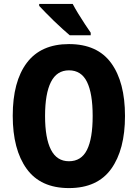

<svg xmlns="http://www.w3.org/2000/svg" viewBox="-20 -950 703 980"><path d="M618 -358Q618 -186 547.5 -88Q477 10 332 10Q187 10 116 -88.5Q45 -187 45 -359Q45 -534 117 -629.5Q189 -725 332 -725Q477 -725 547.5 -628Q618 -531 618 -358ZM210 -358Q210 -245 240 -186Q270 -127 332 -127Q395 -127 424 -185Q453 -243 453 -358Q453 -473 424 -532Q395 -591 332 -591Q270 -591 240 -531.5Q210 -472 210 -358ZM351 -930Q362 -909 379 -881Q396 -853 414 -826Q432 -799 443 -783V-770H336Q322 -782 300 -801.5Q278 -821 255 -843.5Q232 -866 212 -886.5Q192 -907 180 -920V-930Z"/></svg>

Font: Noto Sans Ethiopic Condensed ExtraBold
Style: Regular
Weight: 800
Width: 3
Designer: Monotype Design Team
Foundry: Monotype Imaging Inc.
Version: Version 2.102; ttfautohint (v1.8.4.7-5d5b)